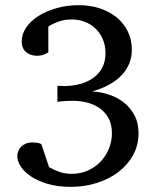

<svg xmlns="http://www.w3.org/2000/svg" viewBox="-20 -707 603 743"><path d="M516.1 -190.9Q516.1 -145.5 495.4 -107.4Q474.6 -69.3 439 -42Q403.3 -14.6 355.7 0.7Q308.1 16.1 253.9 16.1Q203.1 16.1 164.6 4.6Q126 -6.8 99.9 -24.4Q73.7 -42 60.3 -62.7Q46.9 -83.5 46.9 -102.1Q46.9 -112.3 50.5 -121.8Q54.2 -131.3 61.5 -138.9Q68.8 -146.5 79.8 -151.1Q90.8 -155.8 106 -155.8Q111.8 -155.8 122.8 -154.5Q133.8 -153.3 140.1 -148.9L169.9 -60.1Q189.5 -48.8 211.2 -41.5Q232.9 -34.2 256.8 -34.2Q292 -34.2 320.8 -47.4Q349.6 -60.5 370.1 -82.5Q390.6 -104.5 401.9 -132.6Q413.1 -160.6 413.1 -190.9Q413.1 -227.5 398.9 -251.7Q384.8 -275.9 362.8 -290.3Q340.8 -304.7 314.5 -310.8Q288.1 -316.9 263.2 -316.9Q250 -316.9 238.8 -316.4Q227.5 -315.9 219.2 -314.9Q210 -314 202.1 -313V-375Q203.6 -375 211.9 -374.5Q220.2 -374 228 -374Q259.3 -374 288.3 -381.6Q317.4 -389.2 339.6 -404.5Q361.8 -419.9 375 -443.8Q388.2 -467.8 388.2 -501Q388.2 -532.2 377.2 -556.6Q366.2 -581.1 348.1 -597.9Q330.1 -614.7 306.2 -623.3Q282.2 -631.8 256.8 -631.8Q236.8 -631.8 220.2 -627.4Q203.6 -623 191.9 -617.7Q177.7 -611.8 167 -604V-503.9Q164.1 -502.4 152.3 -496.8Q140.6 -491.2 122.1 -491.2Q113.3 -491.2 103 -493.9Q92.8 -496.6 84 -502.9Q75.2 -509.3 69.6 -520Q64 -530.8 64 -546.9Q64 -575.2 81.5 -600.8Q99.1 -626.5 129.4 -645.5Q159.7 -664.6 200 -675.8Q240.2 -687 285.2 -687Q328.6 -687 366 -674.8Q403.3 -662.6 430.9 -640.1Q458.5 -617.7 474.4 -585.7Q490.2 -553.7 490.2 -514.2Q490.2 -457.5 450.4 -415.8Q410.6 -374 335.9 -353Q367.2 -351.6 399.4 -341.6Q431.6 -331.5 457.5 -311.8Q483.4 -292 499.8 -262Q516.1 -231.9 516.1 -190.9Z"/></svg>

Font: Charis SIL Phon
Style: Regular
Weight: 400
Foundry: SIL International
Version: Version 5.000